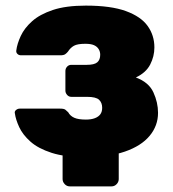

<svg xmlns="http://www.w3.org/2000/svg" viewBox="-20 -550 618 684"><path d="M229 114Q218 114 210.5 106Q203 98 203 88V-39L403 -46V88Q403 98 395.5 106Q388 114 377 114ZM286 10Q212 10 164 -5.5Q116 -21 88.5 -45.5Q61 -70 48.5 -97Q36 -124 33 -146Q31 -153 37 -158Q43 -163 50 -163H195Q208 -163 213 -159Q218 -155 223 -150Q230 -137 244.5 -130.5Q259 -124 286 -124Q305 -124 318 -129Q331 -134 337.5 -143Q344 -152 344 -166Q344 -184 333 -194.5Q322 -205 290 -205H234Q225 -205 219 -212Q213 -219 213 -227V-297Q213 -306 219 -312.5Q225 -319 234 -319H289Q316 -319 326.5 -328Q337 -337 337 -355Q337 -366 331.5 -375Q326 -384 315 -389Q304 -394 284 -394Q256 -394 243.5 -387Q231 -380 222 -366Q218 -361 212.5 -357Q207 -353 195 -353H55Q47 -353 42 -358Q37 -363 38 -370Q41 -394 54 -422Q67 -450 94.5 -474.5Q122 -499 168.5 -514.5Q215 -530 286 -530Q375 -530 428.5 -510.5Q482 -491 506 -457.5Q530 -424 530 -381Q530 -349 515 -320Q500 -291 464 -274Q510 -257 526.5 -221Q543 -185 543 -148Q543 -102 513 -66Q483 -30 425 -10Q367 10 286 10Z"/></svg>

Font: Rubik Light ExtraBold
Style: Regular
Weight: 800
Version: Version 2.104